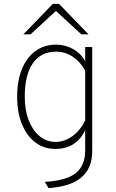

<svg xmlns="http://www.w3.org/2000/svg" viewBox="-20 -752 596 985"><path d="M229 213 210 181Q282 177 327.8 159Q373.5 141 395.2 106.5Q417 72 417 19V-84Q370.5 12 264 12Q205 12 161 -21.5Q117 -55 92.5 -115.2Q68 -175.5 68 -256Q68 -337.5 92.5 -397.5Q117 -457.5 162 -490.2Q207 -523 268 -523Q315.5 -523 356.5 -499.5Q397.5 -476 417 -437V-511H453V24Q453 68 439 101.5Q425 135 397.2 158.5Q369.5 182 327.5 195.5Q285.5 209 229 213ZM265 -24Q311 -24 352 -54Q393 -84 417 -134V-389Q392.5 -435 353.2 -461Q314 -487 268 -487Q190 -487 148.5 -427.5Q107 -368 107 -256Q107 -187.5 127.2 -135.2Q147.5 -83 183 -53.5Q218.5 -24 265 -24ZM100 -576 251 -732H283L434 -576H397L267 -696L137 -576Z"/></svg>

Font: Overpass Thin
Style: Regular
Weight: 250
Designer: Delve Withrington, Dave Bailey, Thomas Jockin
Foundry: Delve Fonts LLC
Version: Version 4.000